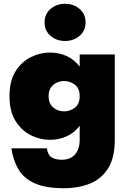

<svg xmlns="http://www.w3.org/2000/svg" viewBox="-20 -747 675 1012"><path d="M215 -629Q215 -673 246.5 -700Q278 -727 323 -727Q368 -727 399.5 -700Q431 -673 431 -629Q431 -585 399.5 -558Q368 -531 323 -531Q278 -531 246.5 -558Q215 -585 215 -629ZM40 35H227Q233 73 254.5 84Q276 95 306 95Q351 95 375.5 67Q400 39 400 -10V-84Q372 -47 331.5 -28.5Q291 -10 243 -10Q191 -10 142 -34.5Q93 -59 61.5 -110Q30 -161 30 -240Q30 -320 61.5 -370.5Q93 -421 142 -445.5Q191 -470 243 -470Q291 -470 331.5 -451.5Q372 -433 400 -396V-460H585V-10Q585 84 550 140Q515 196 454.5 220.5Q394 245 316 245Q219 245 161.5 218.5Q104 192 76.5 144.5Q49 97 40 35ZM236 -240Q236 -202 260 -181Q284 -160 318 -160Q348 -160 374 -179Q400 -198 400 -240Q400 -282 374 -301Q348 -320 318 -320Q284 -320 260 -299Q236 -278 236 -240Z"/></svg>

Font: Jost* Black
Style: Regular
Weight: 900
Version: Version 3.7